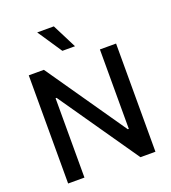

<svg xmlns="http://www.w3.org/2000/svg" viewBox="-168 -1088 1083 1213"><g transform="rotate(-20 373.5 -482.0)"><path d="M332.4 -800.1 222.7 -963.8H334.5L417.3 -800.1ZM666.9 -727.3V0H566.1L196.4 -533.4H189.6V0H79.9V-727.3H181.5L551.5 -193.2H558.2V-727.3Z"/></g></svg>

Font: TID UI Medium
Style: Regular
Weight: 500
Designer: The TID Project Authors
Foundry: Bakken & Bæck
Version: Version 1.001;hotconv 1.0.109;makeotfexe 2.5.65596